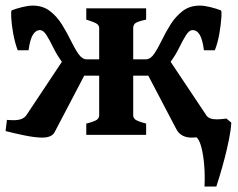

<svg xmlns="http://www.w3.org/2000/svg" viewBox="-20 -484 854 689"><path d="M720.7 -69.8Q730 -55.7 757.8 -55.7Q772 -55.7 792.5 -58.6L810.1 -43.9Q808.6 -18.1 802 15.1Q795.4 48.3 786.6 82Q777.8 115.7 769.5 143.3Q761.2 170.9 756.3 185.5H713.9Q715.8 147 712.9 110.4Q710 73.7 703.1 46.4Q696.3 19 685.5 8.8Q680.7 9.3 676 9.5Q671.4 9.8 667.5 9.8Q628.9 9.8 612.8 -20.5L512.2 -212.4Q508.8 -212.4 505.9 -212.4Q502.9 -212.4 499.5 -212.4H458V-70.3Q458 -63 463.9 -56.4Q469.7 -49.8 504.4 -40.5V0H289.6V-40.5Q321.8 -48.8 328.9 -55.2Q335.9 -61.5 335.9 -70.3V-212.4H294.9Q291.5 -212.4 288.6 -212.4Q285.6 -212.4 282.2 -212.4L176.3 -10.3Q166 9.8 131.8 9.8Q106.4 9.8 68.4 2Q30.3 -5.9 0 -13.7L4.9 -53.7Q12.2 -53.2 18.6 -53Q24.9 -52.7 29.8 -52.7Q63 -52.7 75.2 -71.3L202.1 -262.2Q184.6 -286.1 171.6 -312.5Q158.7 -338.9 147.2 -357.4Q135.7 -376 122.6 -376Q108.9 -376 98.4 -359.9Q87.9 -343.8 82.5 -303.7H43.5Q33.2 -331.1 27.3 -364Q21.5 -397 20.3 -421.4Q19 -445.8 22 -446.8Q37.6 -453.1 59.6 -458.5Q81.5 -463.9 97.7 -463.9Q133.8 -463.9 159.2 -444.3Q184.6 -424.8 202.4 -396Q220.2 -367.2 234.1 -338.6Q248 -310.1 261.5 -290.5Q274.9 -271 291.5 -271H335.9V-383.8Q335.9 -391.1 329.3 -397.2Q322.8 -403.3 289.6 -413.6V-454.1H504.4V-413.6Q470.2 -406.2 464.1 -399.4Q458 -392.6 458 -383.8V-271H502.9Q519.5 -271 533 -290.5Q546.4 -310.1 560.3 -338.9Q574.2 -367.7 592 -396.2Q609.9 -424.8 635.3 -444.3Q660.6 -463.9 696.8 -463.9Q712.9 -463.9 734.9 -458.5Q756.8 -453.1 772.5 -446.8Q775.9 -445.8 774.4 -421.4Q772.9 -397 767.3 -364Q761.7 -331.1 751 -303.7H711.9Q706.5 -343.8 696.3 -359.9Q686 -376 671.9 -376Q658.7 -376 647.2 -357.4Q635.7 -338.9 622.8 -312.5Q609.9 -286.1 592.3 -262.2Z"/></svg>

Font: Gentium Book Plus
Style: Bold
Weight: 700
Designer: Victor Gaultney, Annie Olsen, Iska Routamaa, Becca Hirsbrunner
Foundry: SIL International
Version: Version 6.101